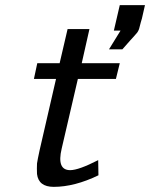

<svg xmlns="http://www.w3.org/2000/svg" viewBox="-20 -718 584 747"><path d="M112 -411 125 -472H212L243 -605H328L298 -472H446L431 -411H283L220 -140Q200 -56 253 -56Q286 -56 362 -95Q362 -86 362.5 -66Q363 -46 363 -36Q270 9 189 9Q130 9 124 -41Q123 -63 124 -82Q126 -96 134 -133L198 -411ZM404 -526 449 -599H423L446 -698H544Q541 -687 536.5 -665Q532 -643 528 -632L521 -605Q518 -597 514 -591.5Q510 -586 501.5 -577Q493 -568 486 -560L456 -526Z"/></svg>

Font: Coval
Style: Book Italic
Weight: 350
Foundry: Context Ltd
Version: Version 001.000